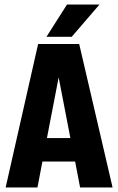

<svg xmlns="http://www.w3.org/2000/svg" viewBox="-20 -831 523 851"><path d="M335 0 313 -115H168L146 0H5L149 -636H331L479 0ZM188 -219H292L240 -488ZM421 -811 298 -668H186L277 -811Z"/></svg>

Font: Teko Semibold
Style: Regular
Weight: 600
Designer: Manushi Parikh, Jonny Pinhorn
Foundry: Indian Type Foundry
Version: Version 1.105;PS 1.0;hotconv 1.0.78;makeotf.lib2.5.61930; tt